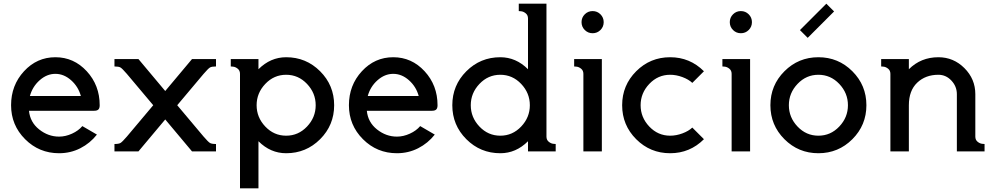

<svg xmlns="http://www.w3.org/2000/svg" viewBox="-20 -820 5393 1040"><path d="M142 -300H418Q404 -351 365 -385.5Q326 -420 280 -420Q234 -420 195 -385.5Q156 -351 142 -300ZM300 -80Q335 -80 370 -96Q405 -112 426 -137L505 -91Q468 -44 415 -17Q362 10 300 10Q192 10 116 -66Q40 -142 40 -250Q40 -358 110 -434Q180 -510 280 -510Q380 -510 450 -434Q520 -358 520 -250Q520 -234 513 -227Q506 -220 490 -220H137Q143 -158 192 -119Q241 -80 300 -80Z M730 0H600V-40Q623 -40 632.5 -45.5Q642 -51 667 -80L810 -250L667 -420Q642 -449 632.5 -454.5Q623 -460 600 -460V-500H730L875 -327L1020 -500H1150V-460Q1127 -460 1117.5 -454.5Q1108 -449 1083 -420L940 -250L1083 -80Q1108 -51 1117.5 -45.5Q1127 -40 1150 -40V0H1020L875 -173Z M1417 -365.5Q1370 -316 1370 -250Q1370 -184 1417 -134.5Q1464 -85 1530 -85Q1596 -85 1643 -134.5Q1690 -184 1690 -250Q1690 -316 1643 -365.5Q1596 -415 1530 -415Q1464 -415 1417 -365.5ZM1230 -500H1380V-445Q1445 -510 1530 -510Q1638 -510 1714 -434Q1790 -358 1790 -250Q1790 -142 1714 -66Q1638 10 1530 10Q1445 10 1380 -55V200H1280V-420Q1280 -438 1267.5 -448Q1255 -458 1242 -459L1230 -460Z M1972 -300H2248Q2234 -351 2195 -385.5Q2156 -420 2110 -420Q2064 -420 2025 -385.5Q1986 -351 1972 -300ZM2130 -80Q2165 -80 2200 -96Q2235 -112 2256 -137L2335 -91Q2298 -44 2245 -17Q2192 10 2130 10Q2022 10 1946 -66Q1870 -142 1870 -250Q1870 -358 1940 -434Q2010 -510 2110 -510Q2210 -510 2280 -434Q2350 -358 2350 -250Q2350 -234 2343 -227Q2336 -220 2320 -220H1967Q1973 -158 2022 -119Q2071 -80 2130 -80Z M2577 -365.5Q2530 -316 2530 -250Q2530 -184 2577 -134.5Q2624 -85 2690 -85Q2756 -85 2803 -134.5Q2850 -184 2850 -250Q2850 -316 2803 -365.5Q2756 -415 2690 -415Q2624 -415 2577 -365.5ZM2940 -800V-80Q2940 -62 2952.5 -52Q2965 -42 2978 -41L2990 -40V0H2840V-55Q2775 10 2690 10Q2582 10 2506 -66Q2430 -142 2430 -250Q2430 -358 2506 -434Q2582 -510 2690 -510Q2775 -510 2840 -445V-720Q2840 -738 2827.5 -748Q2815 -758 2802 -759L2790 -760V-800Z M3147.5 -657.5Q3130 -675 3130 -700Q3130 -725 3147.5 -742.5Q3165 -760 3190 -760Q3215 -760 3232.5 -742.5Q3250 -725 3250 -700Q3250 -675 3232.5 -657.5Q3215 -640 3190 -640Q3165 -640 3147.5 -657.5ZM3090 -460V-500H3240V0H3140V-420Q3140 -438 3127.5 -448Q3115 -458 3102 -459Z M3610 -85Q3643 -85 3676.5 -97.5Q3710 -110 3730 -129L3793 -66Q3717 10 3610 10Q3502 10 3426 -66Q3350 -142 3350 -250Q3350 -358 3426 -434Q3502 -510 3610 -510Q3717 -510 3793 -434L3730 -371Q3710 -390 3676.5 -402.5Q3643 -415 3610 -415Q3544 -415 3497 -365.5Q3450 -316 3450 -250Q3450 -184 3497 -134.5Q3544 -85 3610 -85Z M3950.5 -657.5Q3933 -675 3933 -700Q3933 -725 3950.5 -742.5Q3968 -760 3993 -760Q4018 -760 4035.5 -742.5Q4053 -725 4053 -700Q4053 -675 4035.5 -657.5Q4018 -640 3993 -640Q3968 -640 3950.5 -657.5ZM3893 -460V-500H4043V0H3943V-420Q3943 -438 3930.5 -448Q3918 -458 3905 -459Z M4456 -800 4498 -758 4355 -615 4313 -657ZM4300 -365.5Q4253 -316 4253 -250Q4253 -184 4300 -134.5Q4347 -85 4413 -85Q4479 -85 4526 -134.5Q4573 -184 4573 -250Q4573 -316 4526 -365.5Q4479 -415 4413 -415Q4347 -415 4300 -365.5ZM4597 -434Q4673 -358 4673 -250Q4673 -142 4597 -66Q4521 10 4413 10Q4305 10 4229 -66Q4153 -142 4153 -250Q4153 -358 4229 -434Q4305 -510 4413 -510Q4521 -510 4597 -434Z M4903 -500V-445Q4968 -510 5063 -510Q5145 -510 5204 -451Q5263 -392 5263 -310V-80Q5263 -62 5275.5 -52Q5288 -42 5301 -41L5313 -40V0H5163V-310Q5163 -352 5133.5 -383.5Q5104 -415 5063 -415Q4993 -415 4948 -372Q4903 -329 4903 -250V0H4803V-420Q4803 -438 4790.5 -448Q4778 -458 4765 -459L4753 -460V-500Z"/></svg>

Font: Laverick
Style: Regular
Weight: 400
Designer: Daniel Pimley
Foundry: Daniel Pimley
Version: Version 1.000;PS 001.001;hotconv 1.0.56